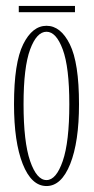

<svg xmlns="http://www.w3.org/2000/svg" viewBox="-20 -613 314 644"><path d="M136 11Q85.5 11 56.2 -63Q27 -137 27 -263.5Q27 -402.5 57.8 -464.5Q88.5 -526.5 136 -526.5Q183.5 -526.5 214.2 -464.5Q245 -402.5 245 -263.5Q245 -137 215.5 -63Q186 11 136 11ZM136 -9Q168.5 -9 190.5 -73Q212.5 -137 212.5 -263.5Q212.5 -387.5 190.5 -447Q168.5 -506.5 136 -506.5Q103 -506.5 81 -447Q59 -387.5 59 -263.5Q59 -137 81 -73Q103 -9 136 -9ZM43 -572V-593H231.5V-572Z"/></svg>

Font: Imbue 50pt Thin
Style: Regular
Weight: 100
Designer: Tyler Finck
Foundry: Etcetera Type Company
Version: Version 1.102; ttfautohint (v1.8.3)